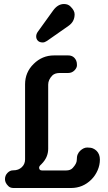

<svg xmlns="http://www.w3.org/2000/svg" viewBox="-20 -941 540 961"><path d="M175.8 -102.5Q175.8 -87.9 189.9 -87.9H311.5Q333 -87.9 344.2 -100.6Q364.3 -122.6 364.3 -140.1Q364.3 -157.7 368.7 -168Q373 -178.2 380.9 -186Q398.4 -202.6 416.5 -202.6Q434.6 -202.6 445.1 -198.2Q455.6 -193.8 463.4 -186Q480 -169.4 480 -142.1Q480 -114.7 468.5 -88.4Q457 -62 437.5 -42.5Q395 0 335.4 0H47.9Q30.8 0 21.5 -9.8Q4.9 -25.9 4.9 -44.2Q4.9 -62.5 17.3 -75.4Q29.8 -88.4 44.9 -88.4Q60.1 -88.4 70.6 -92.5Q81.1 -96.7 88.9 -104Q105.5 -119.6 105.5 -143.1V-519Q105.5 -579.1 148.4 -621.1Q191.4 -663.6 250 -663.6H321.3Q350.1 -663.6 361.8 -636.7Q365.2 -628.4 365.2 -614.7Q365.2 -601.1 352.5 -588.4Q339.8 -575.7 321.3 -575.7H279.3Q254.9 -575.7 242.2 -563.5Q221.2 -542 221.2 -517.6V-196.3Q221.2 -153.3 188 -120.1Q175.8 -109.4 175.8 -102.5ZM246.1 -888.7Q269.5 -920.9 300.3 -920.9Q320.8 -920.9 333 -908.2Q353.5 -888.2 353.5 -869.6Q353.5 -832.5 322.8 -811.5L215.3 -736.3Q203.6 -728.5 194.3 -728.5Q177.7 -728.5 169.4 -737.3Q161.1 -746.1 161.1 -758.5Q161.1 -771 169.4 -782.2Z"/></svg>

Font: Supermercado
Style: Regular
Weight: 400
Designer: James Grieshaber
Foundry: James Grieshaber
Version: Version 1.002